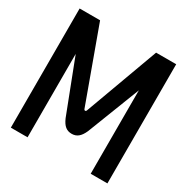

<svg xmlns="http://www.w3.org/2000/svg" viewBox="-155 -802 909 935"><g transform="rotate(30 300.0 -335.0)"><path d="M29 -670V0H123V-469L237 -173C253 -136 272 -122 300 -122C328 -122 347 -137 363 -173L478 -469V0H572V-670H459L308 -258C305 -250 297 -250 294 -258L144 -670Z"/></g></svg>

Font: LT Wave Mono Medium
Style: Regular
Weight: 500
Designer: Daniel Lyons
Version: Version 2.5 (Glyphs App)